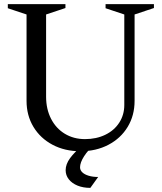

<svg xmlns="http://www.w3.org/2000/svg" viewBox="-20 -720 786 933"><path d="M109 -230V-668L126 -644L18 -680V-700H298V-681L187 -644L204 -668V-250Q204 -190 228 -143Q252 -96 295 -70Q338 -44 393 -44Q448 -44 491.5 -65Q535 -86 559.5 -124Q584 -162 584 -210V-668L601 -644L493 -680V-700H728V-681L617 -644L634 -668V-230Q634 -159 600.5 -103.5Q567 -48 507 -16.5Q447 15 371 15Q295 15 235.5 -16.5Q176 -48 142.5 -103.5Q109 -159 109 -230ZM299 107Q299 78 320.5 48.5Q342 19 384 -16H438Q408 9 388.5 39.5Q369 70 369 93Q369 107 380 117.5Q391 128 411 134Q431 140 457 140L419 193Q384 193 357 182Q330 171 314.5 151.5Q299 132 299 107Z"/></svg>

Font: Wittgenstein
Style: Regular
Weight: 400
Designer: Jörg Drees
Foundry: Jörg Drees
Version: Version 1.003;Glyphs 3.1.2 (3151)